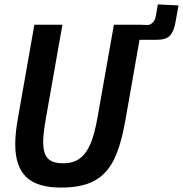

<svg xmlns="http://www.w3.org/2000/svg" viewBox="-20 -838 828 869"><path d="M49 -185Q49 -234.5 60.5 -299.5L135.5 -726H262.5L186.5 -295.5Q175.5 -232 175.5 -195Q175.5 -143 196.5 -121Q217.5 -99 265.5 -99Q310.5 -99 340 -120Q369.5 -141 388.8 -185.5Q408 -230 421 -304.5L495.5 -726H623.5V-725.5L649.5 -725Q660 -725 671 -735.8Q682 -746.5 685.5 -766.5L694.5 -818L788 -813.5Q785.5 -800 775 -741.5Q769 -707.5 758.5 -689.5Q748 -671.5 731.8 -664.8Q715.5 -658 689.5 -658H654.5H611.5L547 -290.5Q527.5 -181 496.2 -116.5Q465 -52 408.2 -20.5Q351.5 11 257 11Q148 11 98.5 -37Q49 -85 49 -185Z"/></svg>

Font: JuliaMono BoldItalic
Style: Regular
Weight: 700
Italic angle: -9°
Monospace: yes
Designer: cormullion
Foundry: corm
Version: Version 0.049; ttfautohint (v1.8.4)